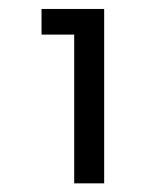

<svg xmlns="http://www.w3.org/2000/svg" viewBox="-20 -687 336 435"><path d="M148.1 -271.6V-608.6H74.1V-666.7H216V-271.6Z"/></svg>

Font: Slabo 27px
Style: Regular
Weight: 400
Version: Version 1.02 Build 003a